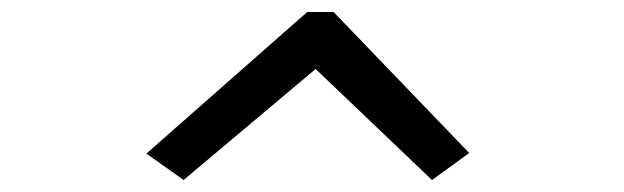

<svg xmlns="http://www.w3.org/2000/svg" viewBox="-20 -643 1040 320"><path d="M286 -343 224 -387 492 -623H536L762 -388L700 -343L506 -528Z"/></svg>

Font: Inconsolata UltraExpanded
Style: Regular
Weight: 400
Width: 9
Monospace: yes
Designer: Raph Levien, Cyreal, Brenton Simpson
Foundry: Raph Levien, Cyreal, Google
Version: Version 3.000; ttfautohint (v1.8.2.53-6de2)